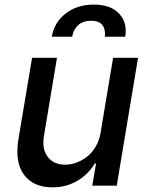

<svg xmlns="http://www.w3.org/2000/svg" viewBox="-20 -792 634 819"><path d="M409.1 -226.2 462.4 -545.5H568.9L478 0H373.6L389.6 -94.5H383.9Q357.2 -48.7 310 -20.8Q262.8 7.1 203.5 7.1Q122.5 7.1 82.6 -46.2Q42.6 -99.4 58.6 -198.5L116.8 -545.5H223L167.3 -211.3Q158.4 -155.9 183.6 -122.7Q208.8 -89.5 258.5 -89.5Q281.6 -89.5 305.2 -98Q328.8 -106.5 350.3 -122.9Q371.8 -139.2 387.8 -166Q403.8 -192.8 409.1 -226.2ZM201 -635.3Q210.9 -696 259.8 -734.2Q308.6 -772.4 380.3 -772.4Q451.7 -772.4 487.9 -734Q524.1 -695.7 514.2 -635.3H427.2Q431.1 -665.1 417.3 -684.3Q403.4 -703.5 369 -703.5Q333.1 -703.5 312.7 -684.1Q292.3 -664.8 288 -635.3Z"/></svg>

Font: Karasuma Gothic
Style: Medium Italic
Weight: 500
Italic angle: 9.39998°
Designer: Rasmus Andersson / Ryoko Nishizuka
Foundry: Genbu
Version: Version 1.00